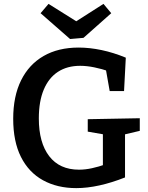

<svg xmlns="http://www.w3.org/2000/svg" viewBox="-20 -958 763 989"><path d="M373 11Q275 11 201.5 -29.5Q128 -70 88 -149.5Q48 -229 48 -346Q48 -462 88.5 -544Q129 -626 204.5 -669.5Q280 -713 385 -713Q442 -713 503.5 -700Q565 -687 628 -661L619 -489H545L524 -608L543 -590Q505 -603 466 -611Q427 -619 393 -619Q326 -619 278.5 -588Q231 -557 205.5 -496.5Q180 -436 180 -348Q180 -223 233.5 -153.5Q287 -84 387 -84Q419 -84 453.5 -91.5Q488 -99 525 -112L510 -86V-285L530 -263L432 -280V-344L700 -349V-284L611 -263L624 -285V-44Q556 -17 492.5 -3Q429 11 373 11ZM513 -938 553 -890 410 -763 341 -757 189 -890 230 -938 415 -822 333 -823Z"/></svg>

Font: Bitter Thin SemiBold
Style: Regular
Weight: 600
Version: Version 2.002